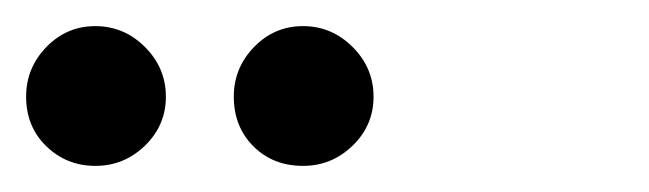

<svg xmlns="http://www.w3.org/2000/svg" viewBox="-85 -719 497 147"><path d="M-65 -645Q-65 -667 -49.5 -683Q-34 -699 -12 -699Q10 -699 26 -683Q42 -667 42 -645Q42 -623 26 -607.5Q10 -592 -12 -592Q-34 -592 -49.5 -607Q-65 -622 -65 -645ZM94 -645Q94 -667 109.5 -683Q125 -699 147 -699Q169 -699 185 -683Q201 -667 201 -645Q201 -623 185 -607.5Q169 -592 147 -592Q124 -592 109 -607Q94 -622 94 -645Z"/></svg>

Font: Lobster Two
Style: Regular
Weight: 400
Designer: Pablo Impallari
Foundry: Pablo Impallari. www.impallari.com
Version: Version 1.006